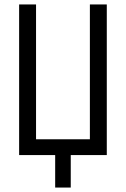

<svg xmlns="http://www.w3.org/2000/svg" viewBox="-20 -697 568 863"><path d="M228 0H66V-677H142V-71H384V-677H460V0H298V146H228Z"/></svg>

Font: PlemolJP
Style: Regular
Weight: 400
Monospace: yes
Version: v2.0.4; ttfautohint (v1.8.4.7-5d5b-dirty) -l 6 -r 45 -G 200 